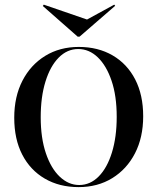

<svg xmlns="http://www.w3.org/2000/svg" viewBox="-20 -781 667 813"><path d="M312.9 11.3Q231.5 11.3 169.8 -24.6Q108.1 -60.5 74.2 -126.2Q40.3 -191.9 40.3 -282.3Q40.3 -371.8 75 -439.1Q109.7 -506.5 171.4 -544.4Q233.1 -582.3 313.7 -582.3Q395.2 -582.3 456.9 -546.4Q518.5 -510.5 552.4 -444.8Q586.3 -379 586.3 -288.7Q586.3 -199.2 551.6 -131.9Q516.9 -64.5 455.2 -26.6Q393.5 11.3 312.9 11.3ZM315.3 2.4Q362.1 2.4 398 -33.9Q433.9 -70.2 454 -135.5Q474.2 -200.8 474.2 -286.3Q474.2 -375 452.4 -439.1Q430.6 -503.2 394 -538.3Q357.3 -573.4 311.3 -573.4Q264.5 -573.4 228.6 -537.1Q192.7 -500.8 172.6 -435.9Q152.4 -371 152.4 -284.7Q152.4 -196.8 174.2 -132.3Q196 -67.7 233.1 -32.7Q270.2 2.4 315.3 2.4ZM463.7 -761.3 467.7 -756.5 316.9 -625.8H308.9L161.3 -755.6L165.3 -761.3L369.4 -691.1L316.1 -680.6Z"/></svg>

Font: Playfair 144pt SemiCondensed SemiBold
Style: Regular
Weight: 600
Width: 4
Designer: Claus Eggers Sørensen
Foundry: Claus Eggers Sørensen
Version: Version 2.203